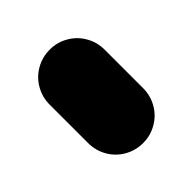

<svg xmlns="http://www.w3.org/2000/svg" viewBox="-74 -209 247 247"><g transform="rotate(-45 50.0 -85.0)"><path d="M0 -50.3H100V-120.3H0ZM50.3 -100Q36.3 -100 24.8 -93.3Q13.3 -86.7 6.7 -75.2Q0 -63.7 0 -50.3Q0 -36.3 6.7 -24.8Q13.3 -13.3 24.8 -6.7Q36.3 0 50.3 0Q63.7 0 75.2 -6.7Q86.7 -13.3 93.3 -24.8Q100 -36.3 100 -50.3Q100 -63.7 93.3 -75.2Q86.7 -86.7 75.2 -93.3Q63.7 -100 50.3 -100ZM50.3 -170Q36.3 -170 24.8 -163.3Q13.3 -156.7 6.7 -145.2Q0 -133.7 0 -120.3Q0 -106.3 6.7 -94.8Q13.3 -83.3 24.8 -76.7Q36.3 -70 50.3 -70Q63.7 -70 75.2 -76.7Q86.7 -83.3 93.3 -94.8Q100 -106.3 100 -120.3Q100 -133.7 93.3 -145.2Q86.7 -156.7 75.2 -163.3Q63.7 -170 50.3 -170Z"/></g></svg>

Font: Wavefont Thin
Style: Regular
Weight: 100
Monospace: yes
Version: Version 3.005;gftools[0.9.33]